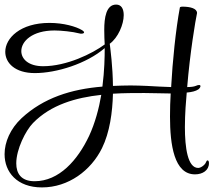

<svg xmlns="http://www.w3.org/2000/svg" viewBox="-58 -715 932 838"><path d="M125 103C241 103 339 29 387 -68C421 -137 433 -225 435 -306C482 -309 528 -309 572 -309C611 -309 651 -307 687 -307C685 -276 684 -241 684 -206C684 -83 702 46 793 46C826 46 854 29 854 -3V-4C854 -11 851 -15 848 -15C845 -15 843 -12 841 -7C838 3 820 18 807 18C761 18 749 -71 749 -160C749 -219 754 -278 757 -311C779 -313 796 -317 808 -325C813 -329 817 -335 817 -339C817 -342 815 -344 811 -344C807 -344 803 -343 796 -340C789 -337 776 -335 759 -335C771 -483 795 -626 802 -658C802 -678 773 -686 738 -686C738 -686 728 -686 727 -682C709 -585 695 -447 689 -335C655 -336 619 -338 584 -340C560 -341 535 -342 512 -342C486 -342 460 -341 435 -340C434 -426 424 -499 421 -524C457 -550 482 -608 482 -649C482 -676 472 -695 449 -695C405 -695 397 -637 397 -585C397 -560 398 -537 399 -521C345 -481 233 -426 130 -426C67 -426 35 -457 35 -492C35 -535 83 -582 180 -582C208 -582 259 -577 289 -569C292 -568 295 -568 297 -568C304 -568 309 -570 309 -574C309 -576 306 -580 299 -584C274 -599 220 -615 158 -615C30 -615 -35 -548 -35 -489C-35 -440 8 -396 94 -396C189 -396 320 -437 399 -505C399 -467 398 -407 389 -337C253 -326 132 -288 36 -199C-13 -153 -38 -95 -38 -42C-38 36 16 103 125 103ZM93 76C34 76 13 42 13 -2C13 -64 54 -145 86 -178C164 -258 273 -289 384 -301C374 -242 357 -178 331 -122C281 -16 200 76 93 76Z"/></svg>

Font: Style Script
Style: Regular
Weight: 400
Designer: Robert E. Leuschke
Foundry: Robert E. Leuschke
Version: Version 1.010